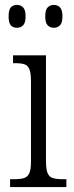

<svg xmlns="http://www.w3.org/2000/svg" viewBox="-20 -761 299 781"><path d="M21 0V-32H37Q62 -32 77 -36.5Q92 -41 99 -56Q106 -71 106 -103V-431Q106 -464 99.5 -479.5Q93 -495 79.5 -499.5Q66 -504 41 -504H33V-536H167V-106Q167 -73 173.5 -57Q180 -41 195.5 -36.5Q211 -32 236 -32H250V0ZM199 -648Q184 -648 174 -658Q164 -668 164 -694Q164 -721 174 -731Q184 -741 199 -741Q214 -741 224 -731Q234 -721 234 -694Q234 -668 224 -658Q214 -648 199 -648ZM49 -648Q33 -648 24 -658Q15 -668 15 -694Q15 -721 24 -731Q33 -741 49 -741Q64 -741 74 -731Q84 -721 84 -694Q84 -668 74 -658Q64 -648 49 -648Z"/></svg>

Font: Noto Serif Khmer Condensed Light
Style: Regular
Weight: 300
Width: 3
Designer: Danh Hong and the Monotype Design Team
Foundry: Monotype Imaging Inc.
Version: Version 2.004